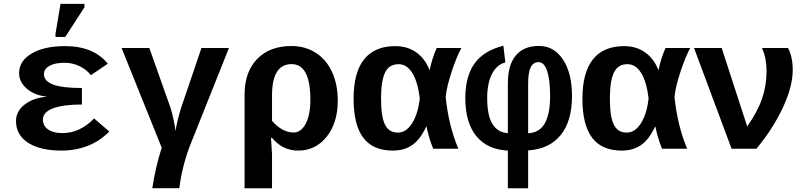

<svg xmlns="http://www.w3.org/2000/svg" viewBox="-20 -780 4241 1007"><path d="M307.6 -82Q399.4 -82 473.6 -158.7L553.2 -90.3Q504.4 -40 440.2 -15.1Q376 9.8 303.2 9.8Q190.9 9.8 127.4 -31.2Q64 -72.3 64 -145Q64 -196.8 109.6 -231.9Q155.3 -267.1 224.1 -272.5V-273.4Q161.6 -279.8 120.8 -314.7Q80.1 -349.6 80.1 -396.5Q80.1 -460 145.5 -499Q210.9 -538.1 320.8 -538.1Q471.2 -538.1 545.4 -445.8L456.5 -385.7Q433.6 -416 396.7 -433.3Q359.9 -450.7 318.8 -450.7Q267.1 -450.7 238.8 -434.3Q210.4 -418 210.4 -391.1Q210.4 -355 258.3 -336.7Q306.2 -318.4 409.7 -318.4V-231.9Q312 -231.9 258.5 -211.9Q205.1 -191.9 205.1 -153.3Q205.1 -119.6 232.7 -100.8Q260.3 -82 307.6 -82ZM271 -586.4V-602.5L297.4 -759.8H422.9V-741.7L322.3 -586.4Z M900.4 -91.8Q903.3 -114.3 912.8 -153.1Q922.4 -191.9 931.2 -218.3L1036.6 -528.3H1180.7L980.5 -26.4Q936 84.5 920.4 207H778.8Q794.9 99.1 828.1 -5.4L617.7 -528.3H763.2L874 -215.8Q880.9 -195.3 890.1 -153.6Q899.4 -111.8 900.4 -91.8Z M1751.5 -252Q1751.5 -135.7 1693.4 -63Q1635.3 9.8 1543.9 9.8Q1461.9 9.8 1406.7 -57.1H1401.4L1406.7 28.8V207.5H1262.7V-283.7Q1262.7 -402.3 1328.6 -470.5Q1394.5 -538.6 1508.3 -538.6Q1579.6 -538.6 1635 -503.9Q1690.4 -469.2 1720.9 -403.8Q1751.5 -338.4 1751.5 -252ZM1607.9 -256.8Q1607.9 -443.8 1509.3 -443.8Q1406.7 -443.8 1406.7 -279.3V-146.5Q1430.7 -117.7 1460.4 -101.3Q1490.2 -85 1519.5 -85Q1559.1 -85 1583.5 -131.6Q1607.9 -178.2 1607.9 -256.8Z M2215.3 -115.7Q2185.1 -49.8 2143.1 -20Q2101.1 9.8 2040 9.8Q1936.5 9.8 1885.5 -57.4Q1834.5 -124.5 1834.5 -261.7Q1834.5 -400.4 1889.9 -469.2Q1945.3 -538.1 2052.7 -538.1Q2116.7 -538.1 2162.8 -505.6Q2209 -473.1 2232.4 -413.6H2233.9Q2246.1 -474.1 2270.5 -528.3H2399.9Q2375.5 -483.9 2349.4 -405.8Q2323.2 -327.6 2317.4 -271.5Q2333 -120.6 2383.8 0H2252Q2228 -58.6 2217.3 -115.7ZM1978.5 -263.2Q1978.5 -167.5 1999.3 -126Q2020 -84.5 2066.9 -84.5Q2110.4 -84.5 2141.6 -133.8Q2172.9 -183.1 2181.6 -264.6Q2170.9 -351.6 2142.3 -397.5Q2113.8 -443.4 2070.8 -443.4Q2021 -443.4 1999.8 -399.9Q1978.5 -356.4 1978.5 -263.2Z M2980 -275.9Q2980 -144 2920.2 -71Q2860.4 2 2750 8.8V207.5H2643.6V9.8Q2535.6 4.4 2478 -66.4Q2420.4 -137.2 2420.4 -265.6Q2420.4 -378.9 2468.8 -446.8Q2517.1 -514.6 2620.1 -540L2630.4 -452.6Q2585 -440.9 2560.1 -391.8Q2535.2 -342.8 2535.2 -265.6Q2535.2 -174.8 2562.5 -130.1Q2589.8 -85.4 2643.6 -81.5V-342.8Q2643.6 -439.5 2685.3 -489.3Q2727.1 -539.1 2807.1 -539.1Q2885.3 -539.1 2932.6 -468Q2980 -397 2980 -275.9ZM2865.2 -276.9Q2865.2 -361.3 2849.6 -407.7Q2834 -454.1 2805.2 -454.1Q2777.3 -454.1 2763.7 -427.7Q2750 -401.4 2750 -341.3V-81.1Q2809.1 -84 2837.2 -132.8Q2865.2 -181.6 2865.2 -276.9Z M3415.5 -115.7Q3385.3 -49.8 3343.3 -20Q3301.3 9.8 3240.2 9.8Q3136.7 9.8 3085.7 -57.4Q3034.7 -124.5 3034.7 -261.7Q3034.7 -400.4 3090.1 -469.2Q3145.5 -538.1 3252.9 -538.1Q3316.9 -538.1 3363 -505.6Q3409.2 -473.1 3432.6 -413.6H3434.1Q3446.3 -474.1 3470.7 -528.3H3600.1Q3575.7 -483.9 3549.6 -405.8Q3523.4 -327.6 3517.6 -271.5Q3533.2 -120.6 3584 0H3452.1Q3428.2 -58.6 3417.5 -115.7ZM3178.7 -263.2Q3178.7 -167.5 3199.5 -126Q3220.2 -84.5 3267.1 -84.5Q3310.5 -84.5 3341.8 -133.8Q3373 -183.1 3381.8 -264.6Q3371.1 -351.6 3342.5 -397.5Q3314 -443.4 3271 -443.4Q3221.2 -443.4 3200 -399.9Q3178.7 -356.4 3178.7 -263.2Z M4137.7 -413.1Q4137.7 -325.7 4085.4 -214.4Q4033.2 -103 3947.3 0H3816.9L3620.1 -528.3H3765.1L3898.9 -116.7Q3953.1 -193.8 3976.8 -262.7Q4000.5 -331.5 4000.5 -408.7Q4000.5 -474.6 3976.6 -528.3H4113.3Q4137.7 -480.5 4137.7 -413.1Z"/></svg>

Font: Liberation Mono
Style: Bold
Weight: 700
Monospace: yes
Designer: Steve Matteson
Foundry: Ascender Corporation
Version: Version 2.1.5